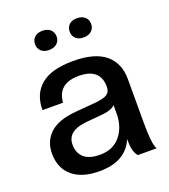

<svg xmlns="http://www.w3.org/2000/svg" viewBox="-133 -807 805 913"><g transform="rotate(-20 270.0 -350.5)"><path d="M214.8 9.8Q126 9.8 77.9 -31.5Q29.8 -72.8 29.8 -146Q29.8 -208 71.8 -247.6Q113.8 -287.1 205.1 -294.9L305.2 -303.2Q350.1 -307.6 366.9 -319.1Q383.8 -330.6 383.8 -356Q383.8 -450.2 274.9 -450.2Q169.4 -450.2 162.1 -356H58.1Q58.1 -437 110.8 -481.4Q163.6 -525.9 273.9 -525.9Q383.8 -525.9 437 -481.2Q490.2 -436.5 490.2 -356V-131.8Q490.2 -27.3 505.9 0H411.1Q398.9 -15.1 394 -34.4Q389.2 -53.7 389.2 -88.9Q347.7 9.8 214.8 9.8ZM244.1 -63Q309.6 -63 346.7 -107.7Q383.8 -152.3 383.8 -219.2V-263.2Q367.2 -242.2 305.2 -237.8L238.8 -231.9Q136.2 -223.6 136.2 -152.8Q136.2 -110.8 162.6 -86.9Q189 -63 244.1 -63ZM131.8 -662.1Q131.8 -683.6 146.2 -697.3Q160.6 -710.9 186 -710.9Q211.9 -710.9 226.6 -697.3Q241.2 -683.6 241.2 -662.1Q241.2 -641.1 226.3 -627.4Q211.4 -613.8 186 -613.8Q160.6 -613.8 146.2 -627.4Q131.8 -641.1 131.8 -662.1ZM307.1 -662.1Q307.1 -683.6 321.3 -697.3Q335.4 -710.9 360.8 -710.9Q386.7 -710.9 401.4 -697.3Q416 -683.6 416 -662.1Q416 -641.1 401.1 -627.4Q386.2 -613.8 360.8 -613.8Q335.4 -613.8 321.3 -627.4Q307.1 -641.1 307.1 -662.1Z"/></g></svg>

Font: Creato Display Medium
Style: Regular
Weight: 500
Version: Version 1.000